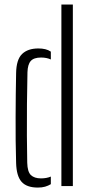

<svg xmlns="http://www.w3.org/2000/svg" viewBox="-20 -820 401 846"><path d="M51 -102Q49.5 -149.5 49 -200.8Q48.5 -252 48.8 -303.5Q49 -355 49.5 -404.5Q50 -454 51 -498Q52 -557.5 77.2 -582Q102.5 -606.5 149 -606.5Q166 -606.5 179.5 -603.2Q193 -600 204 -592.5V-558Q185.5 -566.5 161 -566.5Q129 -566.5 115.5 -551.2Q102 -536 101 -501.5Q99.5 -434 98.8 -361.5Q98 -289 98.5 -221.8Q99 -154.5 100 -103Q101 -63 116.2 -48.5Q131.5 -34 160.5 -34Q185.5 -34 204 -42V-8.5Q192.5 -1.5 178.8 2.5Q165 6.5 147 6.5Q97.5 6.5 75 -19Q52.5 -44.5 51 -102ZM250.5 0V-800H301V0Z"/></svg>

Font: Big Shoulders Stencil Text ExtraLight
Style: Regular
Weight: 250
Version: Version 2.001